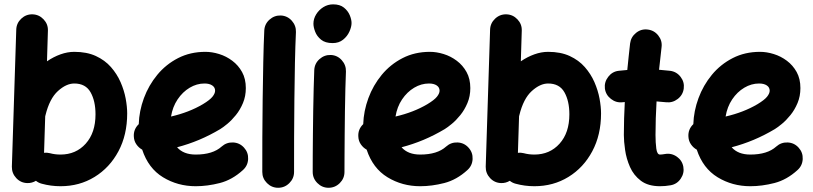

<svg xmlns="http://www.w3.org/2000/svg" viewBox="-20 -806 3809 900"><path d="M132.8 -738.8Q163.1 -737.8 184.3 -715.3Q205.6 -692.9 204.6 -662.6L200.2 -518.6Q231 -539.6 263.7 -551.3Q296.4 -563 328.1 -563Q386.7 -563 429.2 -543.5Q471.7 -523.9 500 -491.7Q528.3 -459.5 545.2 -420.9Q562 -382.3 569.1 -344Q576.2 -305.7 576.2 -274.4Q576.2 -173.8 535.2 -96.9Q494.1 -20 423.3 23.4Q352.5 66.9 263.7 66.9Q218.3 66.9 175.8 55.2Q160.6 51.3 148.4 41.5Q129.9 52.7 107.9 52.2Q77.1 51.3 56.2 28.8Q35.2 6.3 35.6 -24.4L56.2 -667Q57.1 -697.3 79.6 -718.5Q102.1 -739.7 132.8 -738.8ZM213.9 -87.9Q237.3 -81.5 263.7 -81.5Q335.9 -81.5 381.8 -132.6Q427.7 -183.6 427.7 -270Q427.7 -332.5 404.5 -373.5Q381.3 -414.6 328.1 -414.6Q290.5 -414.6 251.5 -379.2Q212.4 -343.8 193.4 -266.6Q192.9 -263.7 191.9 -260.7L186.5 -89.8Q200.2 -91.3 213.9 -87.9Z M1118.7 -8.8Q1068.4 37.1 1010.3 52Q952.1 66.9 897.5 66.9Q813 66.9 744.1 24.9Q675.3 -17.1 646.5 -104.5Q630.4 -113.3 619.4 -129.2Q608.4 -145 607.4 -165Q605 -199.7 630.4 -224.1Q632.3 -285.6 654.5 -345.9Q676.8 -406.2 717.3 -455.3Q757.8 -504.4 814.9 -533.7Q872.1 -563 942.9 -563Q974.1 -563 1007.3 -552.7Q1040.5 -542.5 1068.8 -521.2Q1097.2 -500 1114.7 -468.3Q1132.3 -436.5 1132.3 -393.1Q1132.3 -355 1118.9 -323Q1105.5 -291 1085.7 -266.6Q1065.9 -242.2 1045.9 -225.6Q1025.9 -209 1012.2 -200.7Q963.9 -171.9 913.3 -150.6Q862.8 -129.4 810.1 -115.7Q839.8 -81.5 897.5 -81.5Q977.5 -81.5 1019 -119.1Q1042 -139.6 1072.8 -138.2Q1103.5 -136.7 1124 -113.8Q1144.5 -91.3 1143.1 -60.3Q1141.6 -29.3 1118.7 -8.8ZM938.5 -414.6Q902.3 -414.6 869.1 -394.8Q835.9 -375 812.5 -340.1Q789.1 -305.2 781.7 -259.8Q866.2 -279.3 930.7 -317.4Q963.9 -337.4 976.1 -352.8Q988.3 -368.2 988.3 -380.9Q988.3 -396.5 974.9 -405.5Q961.4 -414.6 938.5 -414.6Z M1296.4 -733.4Q1327.1 -731.9 1347.7 -709Q1368.2 -686 1367.2 -655.8Q1364.3 -594.2 1362.5 -511.7Q1360.8 -429.2 1359.9 -338.4Q1358.9 -247.6 1358.6 -159.7Q1358.4 -71.8 1358.4 0Q1358.4 30.3 1336.4 52.2Q1314.5 74.2 1283.7 74.2Q1253.4 74.2 1231.4 52.2Q1209.5 30.3 1209.5 0Q1209.5 -72.3 1209.7 -160.2Q1210 -248 1211.2 -339.4Q1212.4 -430.7 1214.1 -514.6Q1215.8 -598.6 1218.8 -662.6Q1220.2 -693.4 1243.2 -713.9Q1266.1 -734.4 1296.4 -733.4Z M1449.2 -694.8Q1449.2 -717.8 1461.9 -738.5Q1474.6 -759.3 1495.6 -772.5Q1516.6 -785.6 1541.5 -785.6Q1573.2 -785.6 1592 -770.5Q1610.8 -755.4 1619.4 -734.9Q1627.9 -714.4 1627.9 -698.2Q1627.9 -680.2 1617.9 -658Q1607.9 -635.7 1588.1 -619.9Q1568.4 -604 1539.1 -604Q1504.4 -604 1484.9 -620.1Q1465.3 -636.2 1457.3 -657.5Q1449.2 -678.7 1449.2 -694.8ZM1530.8 -548.3Q1561.5 -546.9 1582 -523.9Q1602.5 -501 1601.6 -470.7Q1600.1 -437.5 1598.9 -389.4Q1597.7 -341.3 1596.9 -286.4Q1596.2 -231.4 1595.7 -177.2Q1595.2 -123 1595 -76.7Q1594.7 -30.3 1594.7 0Q1594.7 30.3 1572.8 52.2Q1550.8 74.2 1520 74.2Q1489.7 74.2 1467.8 52.2Q1445.8 30.3 1445.8 0Q1445.8 -31.2 1446 -77.6Q1446.3 -124 1446.8 -178.5Q1447.3 -232.9 1448.2 -288.3Q1449.2 -343.8 1450.4 -392.8Q1451.7 -441.9 1453.1 -477.5Q1454.6 -508.3 1477.5 -528.8Q1500.5 -549.3 1530.8 -548.3Z M2170.9 -8.8Q2120.6 37.1 2062.5 52Q2004.4 66.9 1949.7 66.9Q1865.2 66.9 1796.4 24.9Q1727.5 -17.1 1698.7 -104.5Q1682.6 -113.3 1671.6 -129.2Q1660.6 -145 1659.7 -165Q1657.2 -199.7 1682.6 -224.1Q1684.6 -285.6 1706.8 -345.9Q1729 -406.2 1769.5 -455.3Q1810.1 -504.4 1867.2 -533.7Q1924.3 -563 1995.1 -563Q2026.4 -563 2059.6 -552.7Q2092.8 -542.5 2121.1 -521.2Q2149.4 -500 2167 -468.3Q2184.6 -436.5 2184.6 -393.1Q2184.6 -355 2171.1 -323Q2157.7 -291 2137.9 -266.6Q2118.2 -242.2 2098.1 -225.6Q2078.1 -209 2064.5 -200.7Q2016.1 -171.9 1965.6 -150.6Q1915 -129.4 1862.3 -115.7Q1892.1 -81.5 1949.7 -81.5Q2029.8 -81.5 2071.3 -119.1Q2094.2 -139.6 2125 -138.2Q2155.8 -136.7 2176.3 -113.8Q2196.8 -91.3 2195.3 -60.3Q2193.8 -29.3 2170.9 -8.8ZM1990.7 -414.6Q1954.6 -414.6 1921.4 -394.8Q1888.2 -375 1864.7 -340.1Q1841.3 -305.2 1834 -259.8Q1918.5 -279.3 1982.9 -317.4Q2016.1 -337.4 2028.3 -352.8Q2040.5 -368.2 2040.5 -380.9Q2040.5 -396.5 2027.1 -405.5Q2013.7 -414.6 1990.7 -414.6Z M2354 -738.8Q2384.3 -737.8 2405.5 -715.3Q2426.8 -692.9 2425.8 -662.6L2421.4 -518.6Q2452.1 -539.6 2484.9 -551.3Q2517.6 -563 2549.3 -563Q2607.9 -563 2650.4 -543.5Q2692.9 -523.9 2721.2 -491.7Q2749.5 -459.5 2766.4 -420.9Q2783.2 -382.3 2790.3 -344Q2797.4 -305.7 2797.4 -274.4Q2797.4 -173.8 2756.3 -96.9Q2715.3 -20 2644.5 23.4Q2573.7 66.9 2484.9 66.9Q2439.5 66.9 2397 55.2Q2381.8 51.3 2369.6 41.5Q2351.1 52.7 2329.1 52.2Q2298.3 51.3 2277.3 28.8Q2256.3 6.3 2256.8 -24.4L2277.3 -667Q2278.3 -697.3 2300.8 -718.5Q2323.2 -739.7 2354 -738.8ZM2435.1 -87.9Q2458.5 -81.5 2484.9 -81.5Q2557.1 -81.5 2603 -132.6Q2648.9 -183.6 2648.9 -270Q2648.9 -332.5 2625.7 -373.5Q2602.5 -414.6 2549.3 -414.6Q2511.7 -414.6 2472.7 -379.2Q2433.6 -343.8 2414.6 -266.6Q2414.1 -263.7 2413.1 -260.7L2407.7 -89.8Q2421.4 -91.3 2435.1 -87.9Z M3185.1 -391.1Q3181.2 -360.8 3156.7 -342Q3132.3 -323.2 3102.1 -326.7Q3080.6 -329.1 3057.6 -330.6Q3055.2 -291.5 3054 -252.2Q3052.7 -212.9 3052.7 -173.3Q3052.7 -137.7 3056.4 -109.6Q3060.1 -81.5 3073.7 -81.5Q3083 -81.5 3096.7 -84Q3127 -89.4 3152.3 -71.8Q3177.7 -54.2 3183.1 -24.4Q3188.5 5.4 3171.1 31.2Q3153.8 57.1 3123.5 62.5Q3110.4 64.9 3097.9 65.9Q3085.4 66.9 3073.7 66.9Q3018.1 66.9 2984.1 41.3Q2950.2 15.6 2933.1 -23.2Q2916 -62 2910.2 -102.8Q2904.3 -143.6 2904.3 -173.3Q2904.3 -212.4 2905.5 -251Q2906.7 -289.6 2908.7 -327.6Q2903.8 -327.1 2898.4 -326.7Q2868.2 -323.2 2843.8 -342.3Q2819.3 -361.3 2815.4 -391.1Q2812 -421.4 2831.1 -446Q2850.1 -470.7 2879.9 -474.1Q2899.9 -476.6 2920.4 -478Q2923.3 -509.3 2926.8 -540.5Q2930.2 -571.8 2933.6 -602.5Q2937.5 -632.8 2961.7 -652.1Q2985.8 -671.4 3016.1 -667.5Q3046.4 -664.1 3065.7 -639.6Q3085 -615.2 3081.1 -585Q3078.1 -558.1 3075.2 -531.7Q3072.3 -505.4 3069.3 -479Q3096.2 -477.1 3121.1 -474.1Q3151.4 -470.2 3170.2 -445.8Q3189 -421.4 3185.1 -391.1Z M3718.3 -8.8Q3668 37.1 3609.9 52Q3551.8 66.9 3497.1 66.9Q3412.6 66.9 3343.8 24.9Q3274.9 -17.1 3246.1 -104.5Q3230 -113.3 3219 -129.2Q3208 -145 3207 -165Q3204.6 -199.7 3230 -224.1Q3231.9 -285.6 3254.2 -345.9Q3276.4 -406.2 3316.9 -455.3Q3357.4 -504.4 3414.6 -533.7Q3471.7 -563 3542.5 -563Q3573.7 -563 3606.9 -552.7Q3640.1 -542.5 3668.5 -521.2Q3696.8 -500 3714.4 -468.3Q3731.9 -436.5 3731.9 -393.1Q3731.9 -355 3718.5 -323Q3705.1 -291 3685.3 -266.6Q3665.5 -242.2 3645.5 -225.6Q3625.5 -209 3611.8 -200.7Q3563.5 -171.9 3512.9 -150.6Q3462.4 -129.4 3409.7 -115.7Q3439.5 -81.5 3497.1 -81.5Q3577.1 -81.5 3618.7 -119.1Q3641.6 -139.6 3672.4 -138.2Q3703.1 -136.7 3723.6 -113.8Q3744.1 -91.3 3742.7 -60.3Q3741.2 -29.3 3718.3 -8.8ZM3538.1 -414.6Q3502 -414.6 3468.8 -394.8Q3435.5 -375 3412.1 -340.1Q3388.7 -305.2 3381.3 -259.8Q3465.8 -279.3 3530.3 -317.4Q3563.5 -337.4 3575.7 -352.8Q3587.9 -368.2 3587.9 -380.9Q3587.9 -396.5 3574.5 -405.5Q3561 -414.6 3538.1 -414.6Z"/></svg>

Font: Mikhak-DS2-FD ExtraBold
Style: Regular
Weight: 800
Designer: Amin Abedi
Version: Version 3.2